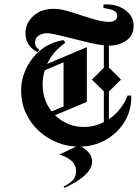

<svg xmlns="http://www.w3.org/2000/svg" viewBox="-20 -680 639 886"><path d="M278.3 186.7 273.3 180.8Q289.2 174.2 310 157.1Q330.8 140 330.8 110Q330.8 78.3 306.2 59.2Q281.7 40 253.3 33.3L343.3 -9.2Q365 0 385 19.2Q405 38.3 405 66.7Q405 80 396.2 97.9Q387.5 115.8 360.4 138.3Q333.3 160.8 278.3 186.7ZM344.2 -3.3Q292.5 -3.3 245 -22.1Q197.5 -40.8 159.6 -75.4Q121.7 -110 99.6 -157.5Q77.5 -205 77.5 -263.3Q77.5 -314.2 100.8 -363.8Q124.2 -413.3 167.9 -449.2Q211.7 -485 273.3 -495L281.7 -483.3Q270.8 -475.8 244.2 -451.2Q217.5 -426.7 197.5 -385L380.8 -462.5V-210L234.2 -148.3Q259.2 -123.3 292.9 -108.8Q326.7 -94.2 366.7 -94.2Q392.5 -94.2 415.8 -100Q439.2 -105.8 459.2 -116.7V-258.3L404.2 -312.5L459.2 -367.5V-470.8Q429.2 -474.2 390.4 -483.3Q351.7 -492.5 312.9 -502.5Q274.2 -512.5 242.9 -519.6Q211.7 -526.7 196.7 -526.7Q175 -526.7 158.3 -515.8Q141.7 -505 141.7 -483.3Q141.7 -471.7 147.5 -463.3Q153.3 -455 161.7 -450.8L154.2 -439.2Q130.8 -449.2 114.2 -471.7Q97.5 -494.2 97.5 -527.5Q97.5 -571.7 132.9 -605.4Q168.3 -639.2 229.2 -639.2Q255.8 -639.2 288.3 -630Q320.8 -620.8 355.4 -609.2Q390 -597.5 423.8 -588.3Q457.5 -579.2 485.8 -579.2Q499.2 -579.2 510 -585.8Q520.8 -592.5 520.8 -606.7Q520.8 -620.8 510.4 -627.9Q500 -635 485 -637.9Q470 -640.8 457.5 -643.3V-659.2Q515.8 -663.3 556.2 -635Q596.7 -606.7 596.7 -560.8Q596.7 -515.8 562.5 -492.5Q528.3 -469.2 483.3 -469.2H482.5V-368.3L538.3 -312.5L482.5 -257.5V-130Q513.3 -150.8 535.4 -179.6Q557.5 -208.3 569.2 -239.2H585Q585.8 -235.8 585.8 -231.7Q585.8 -167.5 553.3 -115.8Q520.8 -64.2 466.2 -33.8Q411.7 -3.3 344.2 -3.3ZM176.7 -290Q176.7 -219.2 218.3 -165.8L273.3 -189.2V-392.5L186.7 -355.8Q181.7 -340.8 179.2 -324.6Q176.7 -308.3 176.7 -290Z"/></svg>

Font: Manufacturing Consent
Style: Regular
Weight: 400
Version: Version 3.000; ttfautohint (v1.8.4.7-5d5b)